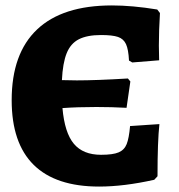

<svg xmlns="http://www.w3.org/2000/svg" viewBox="-20 -675 658 707"><path d="M459 -211 567 -218Q560 -155 560 -26L548 -13Q436 12 345 12Q185 12 104 -68Q23 -148 23 -306Q23 -478 116.5 -566.5Q210 -655 392 -655Q467 -655 559 -640L569 -627Q565 -562 565 -507L566 -453L467 -445L455 -452Q453 -493 444 -512.5Q435 -532 414.5 -539Q394 -546 352 -546Q301 -546 270.5 -530.5Q240 -515 225.5 -479Q211 -443 208 -380L263 -379Q334 -379 451 -386L460 -375L446 -278Q391 -281 335 -281Q265 -281 210 -277Q218 -186 252 -145.5Q286 -105 352 -105Q396 -105 417 -114Q438 -123 446.5 -144.5Q455 -166 459 -211Z"/></svg>

Font: Alegreya SC ExtraBold
Style: Regular
Weight: 800
Designer: Juan Pablo del Peral
Foundry: Huerta Tipografica
Version: Version 2.007; ttfautohint (v1.6)